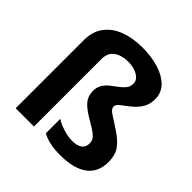

<svg xmlns="http://www.w3.org/2000/svg" viewBox="-198 -931 1107 1107"><g transform="rotate(45 355.5 -377.5)"><path d="M610 -606Q610 -569 596 -542Q582 -515 561 -495Q540 -475 519 -460Q498 -445 484 -432.5Q470 -420 470 -407Q470 -388 493 -372.5Q516 -357 572 -321Q621 -290 648.5 -254Q676 -218 676 -159Q676 -76 618.5 -33Q561 10 451 10Q358 10 303 -21V-139Q326 -123 366.5 -110Q407 -97 441 -97Q480 -97 501.5 -112Q523 -127 523 -157Q523 -175 516 -187.5Q509 -200 489.5 -215Q470 -230 431 -252Q370 -287 346 -316Q322 -345 322 -385Q322 -416 335.5 -438Q349 -460 369.5 -476Q390 -492 410.5 -507Q431 -522 444.5 -539Q458 -556 458 -580Q458 -611 426 -630Q394 -649 347 -649Q295 -649 261 -625Q227 -601 227 -551V0H78V-556Q78 -627 113.5 -673.5Q149 -720 210 -742.5Q271 -765 347 -765Q422 -765 481.5 -746.5Q541 -728 575.5 -692.5Q610 -657 610 -606Z"/></g></svg>

Font: Noto Sans Balinese
Style: Bold
Weight: 700
Designer: Aditya Bayu, David Williams
Foundry: David Williams
Version: Version 2.005; ttfautohint (v1.8.4.7-5d5b)